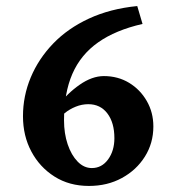

<svg xmlns="http://www.w3.org/2000/svg" viewBox="-20 -611 586 640"><path d="M170.9 -255.9Q204.1 -299.8 245.6 -328.6Q287.1 -357.4 326.2 -357.4Q373 -357.4 410.2 -335Q447.3 -312.5 469.2 -274.4Q491.2 -236.3 491.2 -189.5Q491.2 -133.8 462.9 -88.9Q434.6 -43.9 386.2 -17.6Q337.9 8.8 276.4 8.8Q210.9 8.8 161.6 -22.5Q112.3 -53.7 84.5 -106Q56.6 -158.2 56.6 -223.6Q56.6 -291 82.5 -353Q108.4 -415 157.2 -465.8Q206.1 -516.6 276.9 -549.3Q347.7 -582 437.5 -590.8L455.1 -531.2Q365.2 -510.7 307.1 -469.7Q249 -428.7 221.2 -364.7Q193.4 -300.8 193.4 -210Q193.4 -166 205.6 -129.9Q217.8 -93.8 238.8 -72.3Q259.8 -50.8 286.1 -50.8Q319.3 -50.8 340.3 -79.6Q361.3 -108.4 361.3 -150.4Q361.3 -202.1 337.9 -232.9Q314.5 -263.7 274.4 -263.7Q252.9 -263.7 232.4 -255.4Q211.9 -247.1 196.3 -234.4Q180.7 -221.7 170.9 -209Z"/></svg>

Font: Crimson Pro
Style: Bold
Weight: 700
Designer: Jacques Le Bailly
Foundry: Baron von Fonthausen
Version: Version 1.003